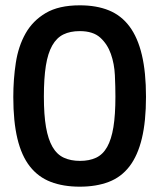

<svg xmlns="http://www.w3.org/2000/svg" viewBox="-20 -691 600 722"><path d="M280 -671Q343 -671 389.5 -652Q436 -633 467 -591.5Q498 -550 513.5 -484.5Q529 -419 529 -327Q529 -235 513.5 -170.5Q498 -106 467 -65.5Q436 -25 389 -7Q342 11 280 11Q218 11 171 -7Q124 -25 92.5 -65Q61 -105 45.5 -169.5Q30 -234 30 -326Q30 -393 39.5 -455Q49 -517 76 -565Q103 -613 152 -642Q201 -671 280 -671ZM280 -574Q244 -574 218.5 -561.5Q193 -549 176.5 -520Q160 -491 152.5 -444Q145 -397 145 -328Q145 -259 153 -213Q161 -167 177.5 -138.5Q194 -110 220 -98Q246 -86 281 -86Q316 -86 341.5 -98Q367 -110 383 -138.5Q399 -167 406.5 -213Q414 -259 414 -328Q414 -365 412 -408Q410 -451 397 -488Q384 -525 357 -549.5Q330 -574 280 -574Z"/></svg>

Font: Sunflower Medium
Style: Regular
Weight: 500
Designer: JIKJI
Foundry: JIKJI
Version: Version 1.00